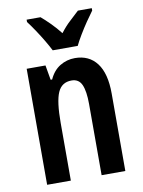

<svg xmlns="http://www.w3.org/2000/svg" viewBox="-86 -826 660 885"><g transform="rotate(-10 244.0 -383.0)"><path d="M289 -553Q355 -553 391.5 -505Q428 -457 428 -363V0H317V-333Q317 -393 303.5 -423.5Q290 -454 256 -454Q210 -454 191.5 -412Q173 -370 173 -270V0H62V-543H150L162 -474H169Q187 -514 219 -533.5Q251 -553 289 -553ZM195 -606Q185 -626 169 -653Q153 -680 135 -707Q117 -734 101 -755V-766H166Q184 -751 208 -727Q232 -703 253 -676Q276 -706 297.5 -725.5Q319 -745 341 -766H406V-755Q391 -735 373 -708.5Q355 -682 338.5 -654.5Q322 -627 312 -606Z"/></g></svg>

Font: Noto Sans Gujarati UI ExtraCondensed SemiBold
Style: Regular
Weight: 600
Width: 2
Designer: Jelle Bosma - Monotype Design Team, Universal Thirst
Foundry: Monotype Imaging Inc.
Version: Version 2.106; ttfautohint (v1.8.4.7-5d5b)